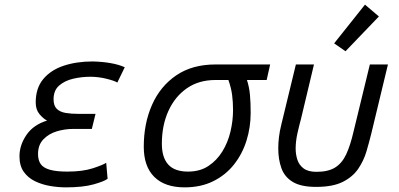

<svg xmlns="http://www.w3.org/2000/svg" viewBox="-20 -796 1720 828"><path d="M264 12Q231 12 196 6Q161 0 131 -14.5Q101 -29 82.5 -55Q64 -81 64 -122Q64 -170 94 -214Q124 -258 183 -276Q167 -284 150.5 -303.5Q134 -323 134 -354Q134 -416 166.5 -455Q199 -494 254.5 -512.5Q310 -531 380 -531Q421 -530 456 -524Q491 -518 518 -506L486 -440Q473 -448 438.5 -456.5Q404 -465 369 -465Q332 -465 295.5 -456.5Q259 -448 235 -427Q211 -406 211 -368Q211 -340 225 -326.5Q239 -313 263 -309Q287 -305 316 -305H392L376 -240H295Q259 -240 224.5 -229.5Q190 -219 167 -195Q144 -171 144 -132Q144 -105 155.5 -88.5Q167 -72 195 -64Q223 -56 270 -56Q337 -56 381 -70.5Q425 -85 438 -94L444 -25Q430 -14 384 -1Q338 12 264 12Z M776 12Q691 12 645.5 -33Q600 -78 600 -163Q600 -263 635.5 -343.5Q671 -424 740 -471Q809 -518 909 -518H1145L1130 -451H1045Q1055 -420 1058 -386.5Q1061 -353 1061 -309Q1061 -247 1043 -189.5Q1025 -132 989 -86.5Q953 -41 899.5 -14.5Q846 12 776 12ZM791 -56Q842 -56 878.5 -80Q915 -104 939 -143Q963 -182 974 -229Q985 -276 985 -321Q985 -356 981 -386.5Q977 -417 965 -451H909Q837 -451 785.5 -415Q734 -379 706 -317Q678 -255 678 -176Q678 -117 705.5 -86.5Q733 -56 791 -56Z M1343 10Q1278 10 1242.5 -11.5Q1207 -33 1193.5 -71Q1180 -109 1180 -156Q1180 -179 1183 -204.5Q1186 -230 1193 -258L1256 -518H1334L1278 -283Q1271 -258 1263 -222.5Q1255 -187 1255 -155Q1255 -130 1262.5 -107Q1270 -84 1289.5 -69.5Q1309 -55 1345 -55Q1395 -55 1425 -73.5Q1455 -92 1473 -130.5Q1491 -169 1505 -230L1575 -518H1653L1581 -219Q1572 -183 1560.5 -143.5Q1549 -104 1525.5 -69Q1502 -34 1459 -12Q1416 10 1343 10ZM1470 -575 1421 -609 1554 -776 1614 -725Z"/></svg>

Font: Ubuntu Sans Mono
Style: Italic
Weight: 400
Italic angle: -13.5°
Monospace: yes
Designer: Dalton Maag Ltd
Foundry: Dalton Maag Ltd
Version: Version 1.006